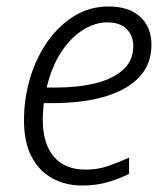

<svg xmlns="http://www.w3.org/2000/svg" viewBox="-20 -562 513 592"><path d="M233 10Q182 10 141 -12.5Q100 -35 77 -79.5Q54 -124 54 -190Q54 -259 73 -322Q92 -385 127 -434.5Q162 -484 209.5 -513Q257 -542 315 -542Q378 -542 412.5 -510Q447 -478 447 -424Q447 -365 410 -325Q373 -285 304.5 -264.5Q236 -244 140 -244H115Q114 -233 113 -219.5Q112 -206 112 -192Q112 -119 146 -79Q180 -39 244 -39Q282 -39 314.5 -50.5Q347 -62 378 -76V-26Q348 -11 312.5 -0.5Q277 10 233 10ZM150 -292Q219 -292 273 -305Q327 -318 359 -346.5Q391 -375 391 -420Q391 -451 371 -472Q351 -493 310 -493Q273 -493 235.5 -469.5Q198 -446 168.5 -401Q139 -356 124 -292Z"/></svg>

Font: Noto Sans Display Light
Style: Italic
Weight: 300
Italic angle: -12°
Designer: Monotype Design Team
Foundry: Monotype Imaging Inc.
Version: Version 2.003